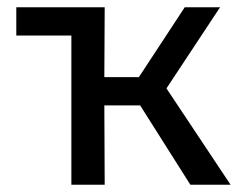

<svg xmlns="http://www.w3.org/2000/svg" viewBox="-20 -510 680 530"><path d="M505.5 0 340 -261.5 490 -490H587.5L439.5 -266L616.5 0ZM177 0V-490H269L268 -297H415.5V-219H268L269 0ZM25 -412V-490H269L177 -412Z"/></svg>

Font: Geologica Roman Light
Style: Regular
Weight: 300
Designer: Sindre Bremnes, Frode Helland
Foundry: Monokrom Skriftforlag AS
Version: Version 1.010;gftools[0.9.28]